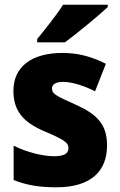

<svg xmlns="http://www.w3.org/2000/svg" viewBox="-20 -786 510 816"><path d="M438 -756V-766H248C220 -721 172 -662 138 -620V-606H256C307 -644 399 -719 438 -756ZM435 -168C435 -260 389 -302 302 -341C217 -379 201 -387 201 -410C201 -428 218 -438 249 -438C285 -438 337 -422 384 -398L430 -515C368 -546 312 -561 245 -561C118 -561 37 -505 37 -400C37 -314 80 -267 164 -230C252 -193 271 -180 271 -157C271 -133 252 -122 210 -122C164 -122 95 -138 38 -167V-21C95 2 150 10 220 10C367 10 435 -59 435 -168Z"/></svg>

Font: Noto Sans Bengali SemiCondensed ExtraBold
Style: Regular
Weight: 800
Width: 4
Designer: Joana Ranito - Universal Thirst; Jelle Bosma - Monotype Design Team
Foundry: Universal Thirst ehf.
Version: Version 3.000